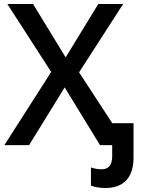

<svg xmlns="http://www.w3.org/2000/svg" viewBox="-20 -734 716 971"><path d="M513.2 216.8Q473.6 216.8 439.9 205.1V112.8Q466.8 122.1 494.1 122.1Q547.4 122.1 547.4 56.2V0H485.8L307.1 -292L127 0H2L238.8 -370.1L17.1 -713.9H147L312 -443.8L477.1 -713.9H603L379.9 -368.2L547.9 -110.8H655.3V63Q655.3 138.7 618.7 177.7Q582 216.8 513.2 216.8Z"/></svg>

Font: OpenSans-Semibold
Style: Regular
Weight: 600
Foundry: Ascender Corporation
Version: Version 1.10